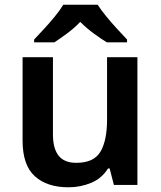

<svg xmlns="http://www.w3.org/2000/svg" viewBox="-20 -786 684 816"><path d="M564 -543V0H464L446 -70H439Q413 -28 367.5 -9Q322 10 271 10Q180 10 128 -37Q76 -84 76 -188V-543H205V-215Q205 -155 229 -124.5Q253 -94 304 -94Q379 -94 407 -141.5Q435 -189 435 -278V-543ZM395 -766Q409 -744 431.5 -716.5Q454 -689 478 -663Q502 -637 520 -618V-606H434Q408 -622 378 -644Q348 -666 321 -693Q295 -666 266 -644.5Q237 -623 211 -606H125V-618Q144 -638 167.5 -663.5Q191 -689 213.5 -716.5Q236 -744 249 -766Z"/></svg>

Font: Noto Sans Adlam Unjoined SemiBold
Style: Regular
Weight: 600
Version: Version 3.001